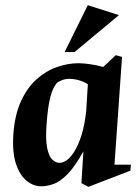

<svg xmlns="http://www.w3.org/2000/svg" viewBox="-20 -708 533 738"><path d="M138 8.1Q109 8.1 82.9 -12.6Q56.8 -33.4 41.9 -76.7Q27 -120 31.1 -188Q35.8 -263.2 59.4 -316.1Q83 -369 118.9 -401.7Q154.9 -434.5 197.3 -449.7Q239.7 -465 282 -465Q300.1 -465 326.6 -461.2Q353.1 -457.4 376.5 -450.5L425.1 -495.9L449.1 -489L420 -75.1H483.1L481.1 -52L319.9 10.1L292.9 -3.9L300.6 -126.3Q268.2 -67.9 240 -39.1Q211.7 -10.3 186.6 -1.1Q161.4 8.1 138 8.1ZM209.1 -82Q222.5 -82 237.6 -93Q252.7 -104 267.2 -127.9Q281.7 -151.7 293.6 -189.6Q305.5 -227.4 311.4 -281.6L317.7 -384.1Q303.1 -394 283.7 -399.5Q264.4 -405 245.9 -405Q232.1 -405 218.1 -399.8Q204 -394.5 197.9 -388Q183.4 -371.8 173.7 -335.6Q164.1 -299.5 159.1 -231.9Q154.5 -172.4 161.2 -139.6Q167.9 -106.9 181.1 -94.4Q194.2 -82 209.1 -82ZM228.4 -507.9 317.4 -688 437.2 -649.9 266.5 -507.9Z"/></svg>

Font: Ancizar Serif Light
Style: Italic
Weight: 300
Italic angle: -4°
Designer: Cesar Puertas, Viviana Monsalve, Julian Moncada, Julian Prieto, Jose Castro, Felipe Aragon, Mariel Hernandez, Sara Alarc
Version: Version 8.100